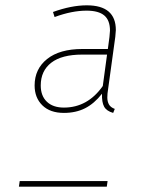

<svg xmlns="http://www.w3.org/2000/svg" viewBox="-20 -701 545 721"><path d="M110 -380Q110 -442 157 -479.5Q204 -517 289 -517H385L391 -562Q393 -580 393 -586Q393 -625 371.5 -643Q350 -661 305 -661Q250 -661 185 -637L179 -656Q248 -681 306 -681Q415 -681 415 -588Q415 -581 413 -563L386 -367Q383 -349 383 -335Q383 -320 389 -309Q395 -298 411 -292L405 -277Q380 -284 371 -300.5Q362 -317 363 -349Q334 -312 299.5 -294.5Q265 -277 220 -277Q168 -277 139 -305.5Q110 -334 110 -380ZM366 -378 382 -496H289Q212 -496 172.5 -465.5Q133 -435 133 -380Q133 -341 156 -319Q179 -297 220 -297Q309 -297 366 -378ZM51 0 54 -21H384L381 0Z"/></svg>

Font: Fira Sans Thin
Style: Italic
Weight: 250
Italic angle: -8°
Designer: Carrois Corporate & Edenspiekermann AG
Foundry: Carrois Corporate GbR & Edenspiekermann AG
Version: Version 4.203